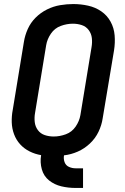

<svg xmlns="http://www.w3.org/2000/svg" viewBox="-20 -763 616 948"><path d="M353 165H390V68H353Q336 68 320.5 61Q305 54 299 38Q293 22 296 4Q331 0 364 -14.5Q397 -29 424 -54.5Q451 -80 466.5 -112.5Q482 -145 487 -179L543 -514Q549 -552 546 -588.5Q543 -625 526 -656Q509 -687 480 -707Q451 -727 415 -735Q379 -743 342 -743Q310 -743 277 -737.5Q244 -732 212.5 -716.5Q181 -701 156 -676Q131 -651 117 -619.5Q103 -588 98 -556L43 -221Q37 -190 38 -159Q39 -128 49.5 -100Q60 -72 79.5 -50.5Q99 -29 126 -15.5Q153 -2 183 3Q177 39 186.5 73Q196 107 222.5 128Q249 149 283 157Q317 165 353 165ZM245 -89Q222 -89 201 -96Q180 -103 167 -120.5Q154 -138 151.5 -160.5Q149 -183 153 -205L208 -540Q213 -570 231.5 -597Q250 -624 280 -635Q310 -646 340 -646Q363 -646 384 -639Q405 -632 418 -614.5Q431 -597 433.5 -575Q436 -553 432 -530L377 -195Q372 -165 353.5 -138Q335 -111 305 -100Q275 -89 245 -89Z"/></svg>

Font: Iosevka Sparkle Semibold
Style: Italic
Weight: 600
Italic angle: -9°
Designer: Belleve Invis
Foundry: Belleve Invis
Version: Version 4.5.0; ttfautohint (v1.8.3)